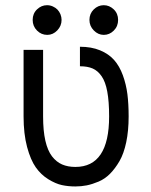

<svg xmlns="http://www.w3.org/2000/svg" viewBox="-20 -687 565 720"><path d="M210.9 -612.3Q210.9 -589.8 194.8 -573Q178.7 -556.2 157.2 -556.2Q134.8 -556.2 118.7 -572.5Q102.5 -588.9 102.5 -612.3Q102.5 -636.2 118.9 -651.9Q135.3 -667.5 156.2 -667.5Q168 -667.5 178.2 -662.8Q188.5 -658.2 195.6 -650.9Q202.6 -643.6 206.8 -633.3Q210.9 -623 210.9 -612.3ZM369.1 -556.2Q348.1 -556.2 331.8 -572.8Q315.4 -589.4 315.4 -612.3Q315.4 -635.7 331.5 -651.6Q347.7 -667.5 369.1 -667.5Q390.1 -667.5 406.5 -651.9Q422.9 -636.2 422.9 -612.3Q422.9 -588.4 406.7 -572.3Q390.6 -556.2 369.1 -556.2ZM462.4 -250.5Q462.4 -196.8 453.4 -153.8Q444.3 -110.8 428.2 -83Q412.1 -55.2 392.8 -35.6Q373.5 -16.1 349.9 -6.1Q326.2 3.9 305.4 8.1Q284.7 12.2 262.7 12.2Q235.8 12.2 212.2 7.1Q188.5 2 161.1 -14.9Q133.8 -31.7 114.3 -59.3Q94.7 -86.9 81.5 -136Q68.4 -185.1 68.4 -250.5V-500H141.6V-250.5Q141.6 -196.8 150.1 -159.4Q158.7 -122.1 175 -100.8Q191.4 -79.6 212.9 -70.3Q234.4 -61 262.7 -61Q389.2 -61 389.2 -250.5Q389.2 -306.2 382.3 -343.3Q375.5 -380.4 361.1 -401.1Q346.7 -421.9 327.4 -430.2Q308.1 -438.5 279.8 -438.5V-511.7Q322.8 -511.7 355.2 -498.3Q387.7 -484.9 408 -461.9Q428.2 -439 440.7 -404.8Q453.1 -370.6 457.8 -333.7Q462.4 -296.9 462.4 -250.5Z"/></svg>

Font: Anka/Coder Condensed
Style: Regular
Weight: 400
Width: 4
Monospace: yes
Version: Version 1.100